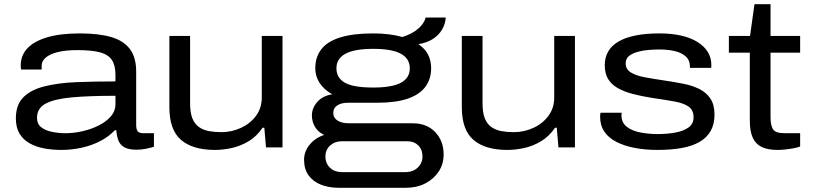

<svg xmlns="http://www.w3.org/2000/svg" viewBox="-20 -697 3850 908"><path d="M270 12Q226 12 187 4.5Q148 -3 118 -20.5Q88 -38 71.5 -66.5Q55 -95 55 -137Q55 -202 91 -237.5Q127 -273 191.5 -289Q256 -305 341.5 -308.5Q427 -312 526 -312V-343Q526 -388 509 -413.5Q492 -439 453 -449.5Q414 -460 347 -460Q290 -460 252.5 -450.5Q215 -441 196 -424.5Q177 -408 177 -386V-368H80Q79 -372 78.5 -376.5Q78 -381 78 -387Q78 -435 109.5 -468.5Q141 -502 203 -520.5Q265 -539 358 -539Q446 -539 505 -522Q564 -505 594 -465.5Q624 -426 624 -358V-106Q624 -86 631 -76.5Q638 -67 658 -67H708V-3Q693 2 670.5 6.5Q648 11 626 11Q587 11 567 -1Q547 -13 539.5 -34Q532 -55 530 -81H523Q495 -51 454.5 -30Q414 -9 366.5 1.5Q319 12 270 12ZM289 -67Q329 -67 370.5 -76.5Q412 -86 447.5 -104Q483 -122 504.5 -147Q526 -172 526 -203V-244Q402 -244 319.5 -236.5Q237 -229 196 -207Q155 -185 155 -140Q155 -111 174.5 -95.5Q194 -80 225.5 -73.5Q257 -67 289 -67Z M997 12Q891 12 836 -35.5Q781 -83 781 -190V-527H879V-208Q879 -165 889.5 -138Q900 -111 920.5 -96.5Q941 -82 968 -77Q995 -72 1027 -72Q1075 -72 1119 -92Q1163 -112 1190.5 -149Q1218 -186 1218 -236V-527H1316V0H1238L1230 -93H1222Q1193 -51 1155 -28.5Q1117 -6 1076 3Q1035 12 997 12Z M1580 191Q1535 191 1498 176.5Q1461 162 1439.5 132.5Q1418 103 1418 59Q1418 19 1444.5 -13Q1471 -45 1513 -59Q1483 -73 1469 -98Q1455 -123 1455 -151Q1455 -186 1480.5 -215Q1506 -244 1551 -251Q1511 -274 1491 -305.5Q1471 -337 1471 -374Q1471 -427 1499.5 -464Q1528 -501 1589 -520Q1650 -539 1745 -539Q1786 -539 1820.5 -534.5Q1855 -530 1883 -522Q1930 -537 1958 -561.5Q1986 -586 1993 -614H2088Q2086 -583 2070.5 -557Q2055 -531 2027.5 -513Q2000 -495 1959 -488Q1990 -467 2004.5 -438.5Q2019 -410 2019 -374Q2019 -324 1992 -287Q1965 -250 1908.5 -230.5Q1852 -211 1761 -211H1624Q1594 -211 1575 -198.5Q1556 -186 1556 -163Q1556 -140 1576 -127Q1596 -114 1631 -114H1931Q1999 -114 2038.5 -72Q2078 -30 2078 33Q2078 79 2054.5 114.5Q2031 150 1991 170.5Q1951 191 1901 191ZM1596 117H1897Q1921 117 1939 107.5Q1957 98 1967.5 81Q1978 64 1978 44Q1978 10 1958 -9.5Q1938 -29 1907 -29H1597Q1564 -29 1541.5 -9Q1519 11 1519 43Q1519 76 1541 96.5Q1563 117 1596 117ZM1745 -283Q1833 -283 1875.5 -305.5Q1918 -328 1918 -374Q1918 -420 1875.5 -443Q1833 -466 1745 -466Q1657 -466 1614 -443Q1571 -420 1571 -374Q1571 -343 1589.5 -322.5Q1608 -302 1646 -292.5Q1684 -283 1745 -283Z M2380 12Q2274 12 2219 -35.5Q2164 -83 2164 -190V-527H2262V-208Q2262 -165 2272.5 -138Q2283 -111 2303.5 -96.5Q2324 -82 2351 -77Q2378 -72 2410 -72Q2458 -72 2502 -92Q2546 -112 2573.5 -149Q2601 -186 2601 -236V-527H2699V0H2621L2613 -93H2605Q2576 -51 2538 -28.5Q2500 -6 2459 3Q2418 12 2380 12Z M3089 12Q3031 12 2981.5 2.5Q2932 -7 2895 -26Q2858 -45 2838 -74.5Q2818 -104 2818 -145Q2818 -150 2818.5 -155Q2819 -160 2820 -164H2920Q2920 -162 2919.5 -158Q2919 -154 2919 -152Q2919 -117 2944 -97.5Q2969 -78 3008.5 -70.5Q3048 -63 3090 -63Q3135 -63 3173.5 -70Q3212 -77 3236 -94Q3260 -111 3260 -142Q3260 -176 3237 -192.5Q3214 -209 3170 -217Q3126 -225 3064 -234Q3013 -242 2971.5 -253Q2930 -264 2900.5 -281Q2871 -298 2855.5 -324Q2840 -350 2840 -388Q2840 -425 2856 -453Q2872 -481 2904 -500Q2936 -519 2984.5 -529Q3033 -539 3098 -539Q3157 -539 3202 -528.5Q3247 -518 3278.5 -498.5Q3310 -479 3327 -451.5Q3344 -424 3344 -391Q3344 -387 3344 -384Q3344 -381 3343 -376H3243V-380Q3243 -413 3222 -431Q3201 -449 3168.5 -456Q3136 -463 3098 -463Q3076 -463 3049 -461Q3022 -459 2996.5 -452Q2971 -445 2955 -432.5Q2939 -420 2939 -397Q2939 -369 2964 -354Q2989 -339 3029.5 -331.5Q3070 -324 3117 -317Q3165 -310 3209 -301.5Q3253 -293 3286.5 -276.5Q3320 -260 3339.5 -231Q3359 -202 3359 -155Q3359 -110 3341 -78Q3323 -46 3288.5 -26Q3254 -6 3204 3Q3154 12 3089 12Z M3657 12Q3612 12 3583 -1.5Q3554 -15 3540 -45.5Q3526 -76 3526 -126V-448H3427V-527H3527L3548 -677H3624V-527H3764V-448H3624V-143Q3624 -105 3635.5 -86Q3647 -67 3691 -67H3764V-4Q3750 1 3731 4.5Q3712 8 3692.5 10Q3673 12 3657 12Z"/></svg>

Font: Archivo Expanded
Style: Regular
Weight: 400
Width: 7
Designer: Hector Gatti
Foundry: Omnibus-Type
Version: Version 2.001